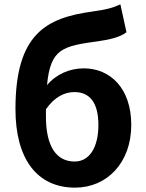

<svg xmlns="http://www.w3.org/2000/svg" viewBox="-20 -848 671 882"><path d="M191 -346C232 -405 279 -425 322 -425C391 -425 432 -378 432 -274C432 -171 391 -106 323 -106C239 -106 191 -175 191 -313ZM533 -828C498 -812 470 -804 404 -795C194 -766 51 -694 51 -347C51 -118 150 14 325 14C471 14 583 -100 583 -274C583 -443 486 -534 365 -534C300 -534 238 -507 196 -457C212 -627 269 -636 434 -659C483 -666 532 -677 561 -700Z"/></svg>

Font: Genne Gothic Bold
Style: Regular
Weight: 700
Designer: Ryoko NISHIZUKA (kana & ideographs); Paul D. Hunt (Latin, Greek & Cyrillic); Wenlong ZHANG (bopomofo); Sandoll Communica
Foundry: Adobe Systems Incorporated
Version: Version 1.004;PS 1.004;hotconv 16.6.51;makeotf.lib2.5.65220